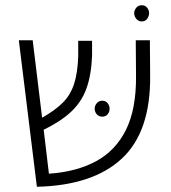

<svg xmlns="http://www.w3.org/2000/svg" viewBox="-20 -704 654 734"><path d="M121 10 52 -550H105L141 -254Q189 -281 219 -310.5Q249 -340 263 -382.5Q277 -425 279 -490V-548H332V-491Q329 -416 310 -364.5Q291 -313 251 -276Q211 -239 147 -208L167 -40Q272 -47 347 -87.5Q422 -128 461.5 -207.5Q501 -287 500 -413L499 -550H553L554 -414Q556 -200 445.5 -97.5Q335 5 121 10ZM371 -319Q384 -319 391.5 -309.5Q399 -300 399 -289Q399 -276 391.5 -267Q384 -258 371 -258Q358 -258 350 -267Q342 -276 342 -289Q342 -300 350 -309.5Q358 -319 371 -319ZM522 -684Q535 -684 542.5 -674.5Q550 -665 550 -654Q550 -642 542.5 -632Q535 -622 522 -622Q509 -622 501 -632Q493 -642 493 -654Q493 -665 501 -674.5Q509 -684 522 -684Z"/></svg>

Font: Assistant Light
Style: Regular
Weight: 300
Designer: Hebrew By Ben Nathan, Latin by Paul Hunt
Version: Version 3.000